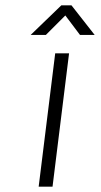

<svg xmlns="http://www.w3.org/2000/svg" viewBox="-20 -700 380 720"><path d="M177 0H125L187 -500H239ZM95 -569 210 -680H248L335 -569H280L225 -642L152 -569Z"/></svg>

Font: Kulim Park ExtraLight
Style: Italic
Weight: 275
Italic angle: -8°
Designer: Noponies / Dale Sattler
Foundry: Noponies
Version: Version 1.000; ttfautohint (v1.8.3)